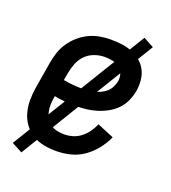

<svg xmlns="http://www.w3.org/2000/svg" viewBox="-122 -677 743 833"><g transform="rotate(20 250.0 -260.0)"><path d="M211 8Q181 8 152.5 2.5Q124 -3 100.5 -17.5Q77 -32 60.5 -54.5Q44 -77 36.5 -104.5Q29 -132 29 -161.5Q29 -191 34 -221L54 -341Q58 -365 66 -390Q74 -415 89 -437.5Q104 -460 124.5 -478Q145 -496 169 -507.5Q193 -519 218.5 -523.5Q244 -528 269 -528Q294 -528 319 -525Q344 -522 366.5 -513Q389 -504 407.5 -489Q426 -474 437 -453Q448 -432 450.5 -407Q453 -382 449 -357Q445 -333 434.5 -309.5Q424 -286 406.5 -268Q389 -250 366.5 -237.5Q344 -225 319.5 -217.5Q295 -210 271.5 -207.5Q248 -205 225 -205Q199 -205 173.5 -207Q148 -209 124 -214L123 -207Q120 -190 119.5 -173.5Q119 -157 122.5 -141Q126 -125 134.5 -111.5Q143 -98 156 -88.5Q169 -79 185.5 -75.5Q202 -72 219 -72Q238 -72 258 -78Q278 -84 294.5 -97Q311 -110 323.5 -127.5Q336 -145 344 -164L421 -132Q407 -101 385.5 -74Q364 -47 336 -27.5Q308 -8 275.5 0Q243 8 211 8ZM224 -285Q238 -285 252 -286.5Q266 -288 280.5 -291.5Q295 -295 308.5 -301.5Q322 -308 333 -318Q344 -328 350.5 -341.5Q357 -355 360 -369Q363 -387 357 -404Q351 -421 337 -431Q323 -441 305.5 -444.5Q288 -448 269 -448Q246 -448 222.5 -439.5Q199 -431 182 -413.5Q165 -396 156 -373Q147 -350 143 -327L137 -293Q159 -289 180.5 -287Q202 -285 224 -285ZM71 65 22 39 403 -585 451 -559Z"/></g></svg>

Font: Iosevka Medium
Style: Italic
Weight: 500
Italic angle: -9°
Monospace: yes
Designer: Belleve Invis
Foundry: Belleve Invis
Version: Version 32.5.0; ttfautohint (v1.8.4)